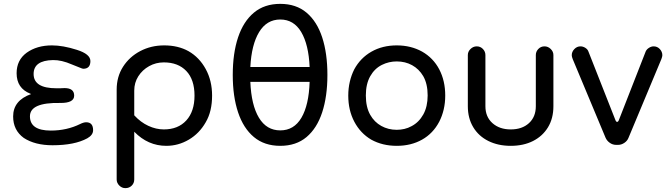

<svg xmlns="http://www.w3.org/2000/svg" viewBox="-20 -773 3474 994"><path d="M252 -21Q161 -21 103 -59Q48 -99 48 -170Q48 -253 141 -286L137 -288Q66 -316 66 -394Q66 -462 118 -500Q171 -538 249 -538Q306 -538 378 -515Q448 -493 448 -457Q448 -417 411 -417Q407 -417 393 -423Q379 -429 353 -439Q298 -463 254 -462Q154 -460 154 -390Q154 -316 272 -316H291L314 -317Q364 -317 364 -278Q364 -239 291 -240Q135 -243 135 -171Q135 -97 243 -97Q326 -97 395 -131Q413 -140 426 -140Q462 -140 462 -99Q462 -74 432 -57Q366 -21 252 -21Z M629 201Q611 201 597.5 187.5Q584 174 584 156V-309Q584 -376 617 -427.5Q650 -479 706 -508.5Q762 -538 830 -538Q902 -538 956 -508Q1012 -476 1045 -415.5Q1078 -355 1078 -278Q1078 -238 1070 -203.5Q1062 -169 1045 -140Q1012 -82 957.5 -50Q903 -18 841 -18Q746 -18 675 -91V156Q675 175 662 188Q649 201 629 201ZM828 -103Q902 -103 944.5 -149.5Q987 -196 987 -278Q987 -361 944.5 -405.5Q902 -450 828 -450Q787 -450 752 -430.5Q717 -411 696 -378Q675 -345 675 -304V-176Q708 -140 748 -121.5Q788 -103 828 -103Z M1431 -18Q1349 -18 1294.5 -63.5Q1240 -109 1212.5 -191.5Q1185 -274 1185 -385Q1185 -497 1212.5 -579.5Q1240 -662 1294.5 -707.5Q1349 -753 1431 -753Q1513 -753 1567 -707.5Q1621 -662 1648 -579.5Q1675 -497 1675 -385Q1675 -274 1648 -191.5Q1621 -109 1567 -63.5Q1513 -18 1431 -18ZM1276 -426H1583Q1578 -542 1539.5 -607Q1501 -672 1431 -672Q1361 -672 1321.5 -607Q1282 -542 1276 -426ZM1431 -98Q1502 -98 1540.5 -163.5Q1579 -229 1583 -349H1276Q1281 -229 1320.5 -163.5Q1360 -98 1431 -98Z M2034 -18Q1960 -18 1902 -50Q1846 -83 1814.5 -142.5Q1783 -202 1783 -278Q1783 -316 1791 -350Q1799 -384 1814 -414Q1846 -473 1903 -505.5Q1960 -538 2034 -538Q2107 -538 2165 -506Q2223 -473 2254 -414Q2285 -355 2285 -278Q2285 -240 2277 -206Q2269 -172 2254 -143Q2222 -82 2165 -50Q2108 -18 2034 -18ZM2034 -101Q2054 -101 2073.5 -105.5Q2093 -110 2111 -120Q2149 -140 2171.5 -180.5Q2194 -221 2194 -279Q2194 -339 2171 -379Q2149 -416 2113.5 -435.5Q2078 -455 2034 -455Q1993 -455 1957 -437Q1919 -418 1896.5 -378Q1874 -338 1874 -279Q1874 -218 1897 -178Q1918 -141 1954 -121Q1990 -101 2034 -101Z M2624 -18Q2559 -18 2508.5 -43Q2458 -68 2430 -114.5Q2402 -161 2402 -223V-488Q2402 -506 2416 -519.5Q2430 -533 2448 -533Q2467 -533 2480 -519.5Q2493 -506 2493 -488V-223Q2493 -168 2529.5 -135.5Q2566 -103 2624 -103Q2683 -103 2718.5 -135.5Q2754 -168 2754 -223V-488Q2754 -506 2767 -519.5Q2780 -533 2799 -533Q2817 -533 2831 -519.5Q2845 -506 2845 -488V-223Q2845 -160 2817 -114Q2789 -68 2739.5 -43Q2690 -18 2624 -18Z M3170 -23Q3152 -23 3137 -33.5Q3122 -44 3115 -60L2945 -467Q2940 -480 2940 -487Q2940 -505 2953.5 -519Q2967 -533 2985 -533Q2998 -533 3010 -525.5Q3022 -518 3026 -507L3167 -149Q3170 -142 3175 -142Q3180 -142 3183 -149L3323 -507Q3328 -518 3340 -525.5Q3352 -533 3364 -533Q3383 -533 3396 -519Q3409 -505 3409 -487Q3409 -480 3404 -467L3234 -60Q3228 -44 3212.5 -33.5Q3197 -23 3180 -23Z"/></svg>

Font: Huninn
Style: Regular
Weight: 400
Designer: justfont
Foundry: justfont
Version: Version 1.003